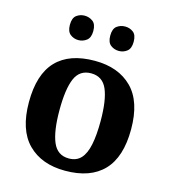

<svg xmlns="http://www.w3.org/2000/svg" viewBox="-112 -841 838 942"><g transform="rotate(15 306.5 -370.0)"><path d="M305 10Q185 10 116 -59.5Q47 -129 47 -270Q47 -411 113 -480Q179 -549 308 -549Q428 -549 497 -480Q566 -411 566 -270Q566 -129 499.5 -59.5Q433 10 305 10ZM307 -53Q346 -53 368.5 -77.5Q391 -102 401 -150.5Q411 -199 411 -270Q411 -377 387.5 -431Q364 -485 306 -485Q248 -485 225 -431.5Q202 -378 202 -270Q202 -164 225.5 -108.5Q249 -53 307 -53ZM408 -626Q384 -626 366 -640Q348 -654 348 -688Q348 -723 366 -736.5Q384 -750 408 -750Q431 -750 449 -736.5Q467 -723 467 -688Q467 -654 449 -640Q431 -626 408 -626ZM202 -626Q179 -626 161 -640Q143 -654 143 -688Q143 -723 161 -736.5Q179 -750 202 -750Q225 -750 243.5 -736.5Q262 -723 262 -688Q262 -654 243.5 -640Q225 -626 202 -626Z"/></g></svg>

Font: Noto Serif Gujarati
Style: Bold
Weight: 700
Version: Version 2.102